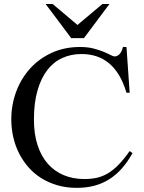

<svg xmlns="http://www.w3.org/2000/svg" viewBox="-20 -909 708 945"><path d="M632.3 -155.3Q607.9 -111.8 579.6 -79.8Q551.3 -47.9 517.6 -26.6Q483.9 -5.4 444.3 5.1Q404.8 15.6 357.9 15.6Q307.1 15.6 263.7 3.2Q220.2 -9.3 184.3 -31.5Q148.4 -53.7 120.8 -85Q93.3 -116.2 74.2 -153.6Q55.2 -190.9 45.4 -233.6Q35.6 -276.4 35.6 -321.3Q35.6 -393.6 59.8 -458.3Q84 -522.9 128.2 -571.8Q172.4 -620.6 234.9 -649.2Q297.4 -677.7 373.5 -677.7Q411.1 -677.7 439.7 -670.4Q468.3 -663.1 489 -654.5Q509.8 -646 523.4 -638.7Q537.1 -631.3 544.4 -631.3Q557.6 -631.3 568.6 -642.8Q579.6 -654.3 585 -677.7H602.5L618.2 -452.6H602.5Q587.4 -503.4 565.4 -539.6Q543.5 -575.7 515.4 -598.6Q487.3 -621.6 453.6 -632.3Q419.9 -643.1 381.3 -643.1Q330.1 -643.1 287.1 -623.8Q244.1 -604.5 213.1 -564.5Q182.1 -524.4 164.6 -463.9Q147 -403.3 147 -320.3Q147 -249.5 164.8 -194.8Q182.6 -140.1 215.3 -103Q248 -65.9 293.7 -46.9Q339.4 -27.8 395.5 -27.8Q428.2 -27.8 456.1 -33.9Q483.9 -40 510.3 -55.4Q536.6 -70.8 562.7 -97.4Q588.9 -124 618.2 -165.5ZM393.1 -721.2H330.6L204.6 -889.2H239.3L361.3 -786.1L483.9 -889.2H518.6Z"/></svg>

Font: Doulos SIL Phon
Style: Regular
Weight: 400
Designer: Walt Agee, Victor Gaultney, Peter Martin, Debbi Hosken, Becca Hirsbrunner
Foundry: SIL International
Version: Version 5.000